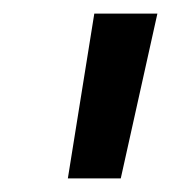

<svg xmlns="http://www.w3.org/2000/svg" viewBox="-20 -689 262 283"><path d="M119 -669 80 -426H158L212 -669Z"/></svg>

Font: Amaranth
Style: Italic
Weight: 400
Designer: Gesine Todt
Foundry: Gesine Todt
Version: Version 1.001